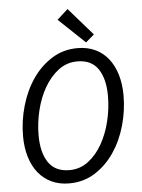

<svg xmlns="http://www.w3.org/2000/svg" viewBox="-59 -916 718 974"><g transform="rotate(-5 300.0 -429.0)"><path d="M254 12Q204 12 164.5 -6.5Q125 -25 97.5 -59Q70 -93 55.5 -141Q41 -189 41 -247Q41 -325 63 -401Q85 -477 125.5 -536Q166 -595 224 -631.5Q282 -668 355 -668Q405 -668 444.5 -649.5Q484 -631 511 -597Q538 -563 552.5 -515Q567 -467 567 -409Q567 -331 545.5 -255.5Q524 -180 483.5 -120.5Q443 -61 385 -24.5Q327 12 254 12ZM261 -55Q315 -55 357 -87Q399 -119 428 -170Q457 -221 472.5 -285Q488 -349 488 -413Q488 -500 454 -550.5Q420 -601 348 -601Q294 -601 252 -569Q210 -537 180.5 -486Q151 -435 135.5 -371.5Q120 -308 120 -244Q120 -156 154.5 -105.5Q189 -55 261 -55ZM401 -693 267 -820 322 -870 444 -730Z"/></g></svg>

Font: Source Code Pro
Style: Italic
Weight: 400
Italic angle: -11°
Monospace: yes
Designer: Paul D. Hunt, Teo Tuominen
Foundry: Adobe Systems Incorporated
Version: Version 1.050;PS 1.000;hotconv 16.6.51;makeotf.lib2.5.65220